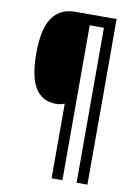

<svg xmlns="http://www.w3.org/2000/svg" viewBox="-96 -823 727 1013"><g transform="rotate(10 267.5 -316.5)"><path d="M445 127H387V-703H311V127H253V-273Q232 -264 205 -264Q134 -264 96.5 -322.5Q59 -381 59 -509Q59 -639 100.5 -699.5Q142 -760 224 -760H445Z"/></g></svg>

Font: Noto Sans Gurmukhi Condensed
Style: Regular
Weight: 400
Width: 3
Designer: Jelle Bosma - Monotype Design Team
Foundry: Monotype Imaging Inc.
Version: Version 2.004; ttfautohint (v1.8.4.7-5d5b)